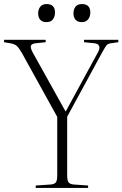

<svg xmlns="http://www.w3.org/2000/svg" viewBox="-27 -926 603 946"><path d="M149 0V-12L224 -17Q243 -19 249 -28.5Q255 -38 255 -63V-350L82 -663Q67 -689 56.5 -699Q46 -709 23 -713L-7 -718V-730H198V-718L150 -713Q130 -711 125.5 -701.5Q121 -692 135 -666L296 -377H297L456 -669Q466 -687 461.5 -699Q457 -711 437 -713L387 -718V-730H556V-718L521 -713Q504 -711 497.5 -702.5Q491 -694 477 -669L304 -351V-62Q304 -39 310 -29Q316 -19 335 -17L407 -12V0ZM376 -817Q355 -817 345 -829Q335 -841 335 -860Q335 -880 345 -893Q355 -906 377 -906Q418 -906 418 -864Q418 -845 407.5 -831Q397 -817 376 -817ZM202 -817Q181 -817 171 -829Q161 -841 161 -860Q161 -880 171.5 -893Q182 -906 203 -906Q244 -906 244 -864Q244 -845 234 -831Q224 -817 202 -817Z"/></svg>

Font: Display Extralight
Style: Regular
Weight: 200
Designer: Latin by Veronika Burian and Jose Scaglione. Greek by Irene Vlachou. Cyrillic by Vera Evstafieva.
Foundry: TypeTogether
Version: Version 3.002